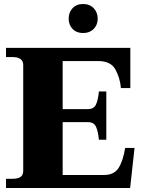

<svg xmlns="http://www.w3.org/2000/svg" viewBox="-20 -939 722 959"><path d="M323 -846Q323 -877 342.5 -898Q362 -919 395 -919Q428 -919 448 -898Q468 -877 468 -846Q468 -815 448 -794.5Q428 -774 395 -774Q362 -774 342.5 -794.5Q323 -815 323 -846ZM652 -200 630 0H10V-46H42Q70 -46 83 -55.5Q96 -65 96 -85V-614Q96 -654 42 -654H10V-700H631V-499H584Q580 -548 557 -591Q534 -634 471 -634H293V-394H419Q449 -394 459.5 -417Q470 -440 474 -482H511V-241H474Q470 -283 459.5 -306Q449 -329 419 -329H293V-65H500Q550 -65 572.5 -100.5Q595 -136 605 -200Z"/></svg>

Font: Taviraj ExtraBold
Style: Regular
Weight: 800
Designer: Katatrad Team
Foundry: CadsonDemak
Version: Version 1.001